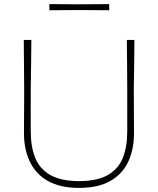

<svg xmlns="http://www.w3.org/2000/svg" viewBox="-20 -908 772 937"><path d="M366 9Q273.5 9 214 -24.8Q154.5 -58.5 125.8 -118.8Q97 -179 97 -258Q97 -291 97.5 -350.5Q98 -410 98 -475Q97.5 -540 97 -596.2Q96.5 -652.5 96 -713H133Q132.5 -652.5 131.8 -596.5Q131 -540.5 130 -475V-267Q130 -190.5 152.5 -136.2Q175 -82 226.8 -53.2Q278.5 -24.5 366 -24Q453.5 -24.5 505 -53.2Q556.5 -82 578.8 -136.2Q601 -190.5 601 -268V-475Q600.5 -540.5 600.2 -596.5Q600 -652.5 599 -713H636Q635.5 -652.5 634.8 -596.5Q634 -540.5 633 -475Q633 -410 633.5 -350.5Q634 -291 634 -258Q634 -179 605.8 -118.8Q577.5 -58.5 518.2 -24.8Q459 9 366 9ZM221 -858V-888Q254 -887.5 290.8 -887.5Q327.5 -887.5 367 -887Q407 -887.5 443.5 -887.5Q480 -887.5 513 -888V-858Q480 -858.5 443.5 -858.5Q407 -858.5 367 -859Q327.5 -858.5 290.8 -858.5Q254 -858.5 221 -858Z"/></svg>

Font: Commissioner Loud Thin
Style: Regular
Weight: 100
Designer: Kostas Bartsokas
Foundry: Kostas Bartsokas
Version: Version 1.000; ttfautohint (v1.8.3)